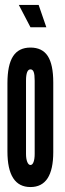

<svg xmlns="http://www.w3.org/2000/svg" viewBox="-20 -747 263 775"><path d="M103 8Q195 8 195 -133V-414Q195 -486.5 172.8 -520.8Q150.5 -555 103 -555Q55.5 -555 32.8 -520Q10 -485 10 -411V-136Q10 8 103 8ZM103 -81Q95 -81 90 -93.5Q85 -106 85 -126V-421Q85 -467 103 -467Q112 -467 116 -456.5Q120 -446 120 -421V-126Q120 -105.5 115.5 -93.2Q111 -81 103 -81ZM103 -637H167L136 -727H56Z"/></svg>

Font: League Gothic Condensed
Style: Regular
Weight: 400
Width: 3
Designer: The League of Moveable Type
Version: Version 1.600; ttfautohint (v1.8.3)